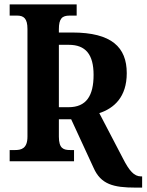

<svg xmlns="http://www.w3.org/2000/svg" viewBox="-20 -734 667 874"><path d="M597 120H627V69H622C590 69 568 43 539 -14L432 -219C499 -241 557 -292 557 -401C557 -519 488 -586 309 -586H248V-601C248 -650 263 -663 297 -663H329V-714H24V-663H58C88 -663 105 -650 105 -602V-112C105 -58 77 -51 49 -51H24V0H317V-51H300C269 -51 248 -58 248 -112V-191H304L406 30C439 105 496 120 597 120ZM292 -246H248V-530H293C370 -530 406 -486 406 -393C406 -298 373 -246 292 -246Z"/></svg>

Font: Noto Serif Condensed
Style: Bold
Weight: 700
Width: 3
Designer: Monotype Design Team
Foundry: Monotype Imaging Inc.
Version: Version 2.015